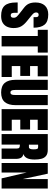

<svg xmlns="http://www.w3.org/2000/svg" viewBox="1156 -1966 817 3168"><g transform="rotate(90 1564.0 -381.5)"><path d="M242.2 7.8Q124.5 7.8 72.5 -50.8Q20.5 -109.4 20.5 -237.3V-265.1H190.4V-213.9Q190.4 -184.1 199.5 -167.2Q208.5 -150.4 231 -150.4Q254.4 -150.4 263.4 -162.8Q272.5 -175.3 272.5 -199.2Q272.5 -231 251.2 -252.9Q230 -274.9 181.2 -312.5L106.9 -370.1Q59.6 -406.7 40 -451.2Q20.5 -495.6 20.5 -559.1Q20.5 -658.2 71.5 -713.9Q122.6 -769.5 219.2 -769.5Q337.4 -769.5 387 -708Q436.5 -646.5 436.5 -527.3H262.2V-569.3Q262.2 -611.3 223.1 -611.3Q203.6 -611.3 194.3 -599.9Q185.1 -588.4 185.1 -570.3Q185.1 -552.2 193.6 -536.4Q202.1 -520.5 233.4 -495.1L332.5 -414.6Q386.7 -370.6 414.6 -322.3Q442.4 -273.9 442.4 -196.8Q442.4 -143.1 423.1 -96.2Q403.8 -49.3 359.9 -20.8Q315.9 7.8 242.2 7.8Z M573.2 0V-596.7H471.2V-761.7H847.2V-596.7H745.1V0Z M895 0V-761.7H1238.8V-595.7H1069.8V-469.7H1231.9V-308.1H1069.8V-167.5H1250V0Z M1505.4 7.8Q1397.9 7.8 1347.2 -52.5Q1296.4 -112.8 1296.4 -230V-761.7H1463.4V-231.9Q1463.4 -210.4 1465.8 -190.7Q1468.3 -170.9 1477.1 -158.2Q1485.8 -145.5 1505.4 -145.5Q1525.4 -145.5 1534.2 -158Q1543 -170.4 1545.2 -190.4Q1547.4 -210.4 1547.4 -231.9V-761.7H1714.4V-230Q1714.4 -112.8 1663.6 -52.5Q1612.8 7.8 1505.4 7.8Z M1780.3 0V-761.7H2124V-595.7H1955.1V-469.7H2117.2V-308.1H1955.1V-167.5H2135.3V0Z M2191.9 0V-761.7H2450.7Q2516.6 -761.7 2551.5 -733.9Q2586.4 -706.1 2599.1 -657.5Q2611.8 -608.9 2611.8 -546.4Q2611.8 -467.8 2590.3 -421.9Q2568.8 -376 2521 -358.9Q2564.5 -352.1 2582.8 -319.8Q2601.1 -287.6 2601.1 -234.9V0H2430.7V-246.1Q2430.7 -283.7 2415.3 -292.7Q2399.9 -301.8 2365.7 -301.8V0ZM2366.7 -450.7H2408.2Q2443.8 -450.7 2443.8 -526.9Q2443.8 -572.8 2436 -587.6Q2428.2 -602.5 2406.7 -602.5H2366.7Z M2668.5 0V-761.7H2845.2L2934.1 -348.6V-761.7H3090.3V0H2922.4L2826.7 -412.6V0Z"/></g></svg>

Font: Anton SC
Style: Regular
Weight: 400
Designer: Vernon Adams
Foundry: Vernon Adams
Version: Version 2.116; ttfautohint (v1.8.4.7-5d5b)